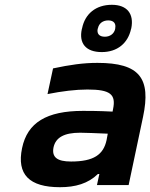

<svg xmlns="http://www.w3.org/2000/svg" viewBox="-20 -771 626 800"><path d="M386 -509C326 -509 272 -501 201 -486L178 -379C238 -391 296 -398 344 -398C440 -398 464 -378 451 -316L449 -306C391 -309 349 -309 326 -309C174 -309 94 -260 72 -154C49 -44 102 9 230 9C294 9 347 -6 388 -46H394L384 0H516L576 -284C610 -445 562 -509 386 -509ZM203 -157C212 -198 247 -218 314 -218C337 -218 380 -216 429 -214L424 -187C411 -127 371 -98 276 -98C218 -98 195 -116 203 -157ZM321 -650C308 -591 337 -554 404 -554C469 -554 513 -591 526 -650L527 -653C539 -713 510 -751 446 -751C379 -751 334 -713 322 -653ZM387 -651 388 -653C392 -673 408 -686 431 -686C454 -686 464 -673 460 -653V-651C456 -631 439 -618 417 -618C393 -618 383 -631 387 -651Z"/></svg>

Font: LT Wave Text Bold Italic
Style: Regular
Weight: 700
Designer: Daniel Lyons
Version: Version 2.5 (Glyphs App)